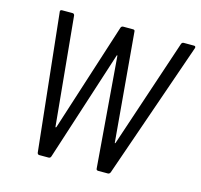

<svg xmlns="http://www.w3.org/2000/svg" viewBox="-102 -811 964 922"><g transform="rotate(15 380.0 -350.0)"><path d="M689 -691 509 -152C507 -148 505 -148 505 -152L458 -691C458 -697 455 -700 449 -700H400C394 -700 390 -697 388 -691L215 -152C213 -148 210 -148 210 -152L158 -691C157 -696 154 -700 148 -700H96C89 -700 85 -696 87 -689L160 -9C161 -4 164 0 170 0H216C222 0 226 -3 228 -9L405 -557C406 -561 408 -561 409 -557L453 -9C453 -3 457 0 463 0H511C517 0 521 -4 523 -9L759 -689C761 -695 759 -700 752 -700H701C695 -700 691 -697 689 -691Z"/></g></svg>

Font: Barlow Semi Condensed
Style: Italic
Weight: 400
Width: 4
Italic angle: -7°
Designer: Jeremy Tribby
Foundry: Tribby Type
Version: Version 1.422;hotconv 1.0.109;makeotfexe 2.5.65596